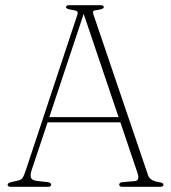

<svg xmlns="http://www.w3.org/2000/svg" viewBox="-20 -720 658 740"><path d="M177 -8.5Q177 0 165 0H21.5Q9.5 0 9.5 -8Q9.5 -15 23 -18L49 -24Q61.5 -26.5 67 -34.5Q72.5 -42.5 79.5 -64L277.5 -661Q281.5 -672 277.2 -676Q273 -680 257 -682Q234.5 -685.5 234.5 -692Q234.5 -700 247 -700H368Q380 -700 380 -692Q380 -685.5 358.5 -682Q343.5 -680.5 340.2 -677.5Q337 -674.5 340 -664.5L550.5 -45Q558 -22.5 593.5 -18Q610 -15.5 610 -8.5Q610 0 597.5 0H451.5Q439.5 0 439.5 -8.5Q439.5 -17 453.5 -18L499 -22Q520 -23.5 510 -53L444 -248.5H163.5L102 -64.5Q95.5 -44 99.5 -34.8Q103.5 -25.5 120 -23L163.5 -18Q177 -16.5 177 -8.5ZM170 -268.5H437L302.5 -666.5Z"/></svg>

Font: Fraunces 72pt S050 Thin
Style: Regular
Weight: 100
Version: Version 1.000; ttfautohint (v1.8.3)